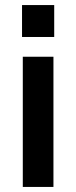

<svg xmlns="http://www.w3.org/2000/svg" viewBox="-20 -738 300 758"><path d="M191 -514V0H70V-514ZM67 -718H194V-592H67Z"/></svg>

Font: 42dot Sans
Style: Bold
Weight: 700
Designer: 42dot
Version: Version 1.000